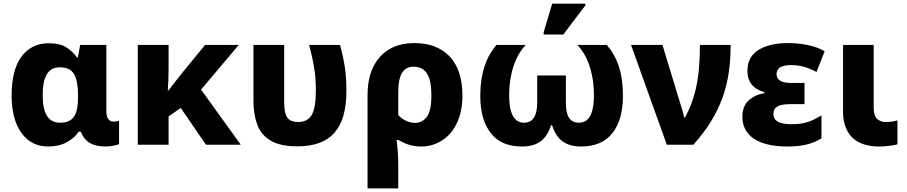

<svg xmlns="http://www.w3.org/2000/svg" viewBox="-20 -796 4987 1056"><path d="M245.1 9.8C285.2 9.8 319.3 2 348.1 -14.2C377 -30.3 398.4 -49.3 413.1 -71.8H423.8C437 -41 454.6 -20 476.6 -8.3C498 3.9 527.3 9.8 564 9.8C574.7 9.8 587.9 8.3 603.5 5.4C619.1 2.4 629.4 -0.5 634.8 -2.9V-131.8C629.4 -129.4 613.8 -127 606 -127C584.5 -127 564.9 -139.6 564.9 -185.1V-548.8H420.9L408.2 -480H403.8C387.7 -502 368.2 -520.5 344.7 -535.6C320.8 -550.8 288.6 -558.1 248 -558.1C185.1 -558.1 135.7 -534.2 99.1 -485.8C62.5 -437.5 43.9 -366.2 43.9 -272C43.9 -183.6 62 -114.3 98.1 -64.9C133.8 -15.1 183.1 9.8 245.1 9.8ZM310.1 -121.1C246.6 -121.1 214.8 -170.9 214.8 -271C214.8 -371.1 242.2 -425.8 308.1 -425.8C347.7 -425.8 374 -412.6 388.2 -386.7C402.3 -360.4 409.2 -322.3 409.2 -272.9V-263.2C409.2 -164.1 383.8 -121.1 310.1 -121.1Z M1107.9 -548.8 971.2 -381.8C945.8 -350.1 924.3 -320.8 906.2 -297.9H902.8C905.3 -329.6 907.2 -370.1 907.2 -417V-548.8H737.8V0H907.2V-155.8L974.1 -202.1L1112.8 0H1304.2L1085.9 -303.2L1293 -548.8Z M1615.2 8.8C1798.3 8.8 1885.3 -86.4 1885.3 -296.9C1885.3 -343.3 1882.3 -385.7 1877 -424.3C1871.1 -462.9 1862.3 -504.4 1850.1 -548.8H1680.2C1692.4 -503.4 1701.7 -461.4 1708 -422.4C1714.4 -383.3 1717.3 -342.8 1717.3 -300.8C1717.3 -234.9 1709.5 -189.5 1694.3 -163.6C1679.2 -137.7 1654.3 -125 1620.1 -125C1592.3 -125 1572.3 -132.8 1560.5 -148.9C1548.8 -165 1543 -193.4 1543 -233.9V-548.8H1374V-241.2C1374 -192.4 1380.9 -149.4 1394.5 -111.8C1408.2 -74.2 1432.6 -44.4 1467.3 -23.4C1502 -2 1551.3 8.8 1615.2 8.8Z M2170.4 240.2V105C2170.4 84 2169.4 60.5 2167.5 35.6C2165.5 10.7 2163.6 -9.8 2161.1 -25.9H2172.4C2207 -4.4 2246.6 9.8 2297.4 9.8C2337.9 9.8 2375.5 -1 2410.2 -22.9C2478.5 -65.9 2523.4 -150.4 2523.4 -270C2523.4 -363.3 2500 -435.1 2453.6 -484.9C2406.7 -534.2 2341.8 -559.1 2259.3 -559.1C2178.7 -559.1 2115.2 -533.7 2069.8 -483.4C2024.4 -432.6 2001.5 -362.8 2001.5 -273.9V240.2ZM2263.2 -120.1C2228.5 -120.1 2195.8 -136.2 2170.4 -163.1V-289.1C2170.4 -386.2 2197.8 -429.2 2256.3 -429.2C2286.1 -429.2 2310.1 -417.5 2327.1 -393.6C2344.2 -369.6 2352.5 -328.1 2352.5 -269C2352.5 -213.9 2344.2 -175.3 2327.6 -153.3C2310.5 -131.3 2289.1 -120.1 2263.2 -120.1Z M3078.1 -606 3199.2 -766.1V-775.9H3017.1L2970.2 -619.1V-606ZM2850.6 9.8C2938.5 9.8 2986.3 -29.3 3010.3 -106.9H3016.6C3041.5 -29.3 3088.4 9.8 3176.3 9.8C3252.9 9.8 3310.5 -15.1 3349.1 -64.9C3387.2 -114.3 3406.2 -181.6 3406.2 -267.1C3406.2 -397.9 3373.5 -483.9 3317.4 -548.8H3155.3C3208.5 -494.1 3246.6 -399.4 3246.6 -271C3246.6 -187.5 3227.5 -121.1 3164.6 -121.1C3113.8 -121.1 3092.3 -157.2 3092.3 -231.9V-380.9H2934.6V-231.9C2934.6 -158.2 2910.6 -121.1 2862.3 -121.1C2807.6 -121.1 2780.3 -171.9 2780.3 -272.9C2780.3 -391.6 2815.4 -490.2 2871.6 -548.8H2710.4C2658.2 -488.8 2621.6 -399.4 2621.6 -267.1C2621.6 -181.6 2640.6 -114.3 2678.7 -64.9C2716.3 -15.1 2773.9 9.8 2850.6 9.8Z M3793.5 0C3948.2 -172.4 3998.5 -336.4 3998.5 -548.8H3829.6C3829.6 -356 3800.3 -247.1 3747.6 -149.9H3742.7C3740.2 -162.6 3736.3 -178.2 3731 -196.8C3725.6 -214.8 3720.7 -230 3716.8 -242.2L3623.5 -548.8H3450.7L3647.5 0Z M4311 9.8C4393.6 9.8 4448.7 -4.4 4498 -35.2V-161.1C4473.1 -146 4448.7 -133.8 4424.3 -125.5C4399.9 -117.2 4369.6 -112.8 4334 -112.8C4264.2 -112.8 4233.9 -131.8 4233.9 -168.9C4233.9 -204.6 4256.8 -223.1 4325.7 -223.1H4404.8V-339.8H4330.6C4277.3 -339.8 4251 -356 4251 -388.2C4251 -421.4 4277.3 -438 4330.6 -438C4378.9 -438 4421.4 -426.8 4470.7 -399.9L4515.6 -514.2C4462.4 -544.9 4389.6 -559.1 4313 -559.1C4246.1 -559.1 4192.4 -546.4 4151.9 -521.5C4111.3 -496.6 4090.8 -458 4090.8 -405.8C4090.8 -344.7 4124.5 -304.7 4184.6 -289.1V-284.2C4149.4 -277.8 4120.6 -264.6 4097.7 -243.7C4074.7 -222.7 4063 -192.4 4063 -153.8C4063 -51.8 4147 9.8 4311 9.8Z M4815.9 9.8C4832 9.8 4849.6 8.8 4868.7 6.3C4887.7 3.9 4903.3 1.5 4916 -2V-133.8C4893.1 -127.4 4875 -125 4851.1 -125C4833 -125 4817.4 -130.4 4804.7 -141.6C4791.5 -152.8 4785.2 -174.8 4785.2 -208V-548.8H4616.7V-176.8C4616.7 -143.6 4623 -112.8 4636.2 -84.5C4662.1 -27.8 4718.8 9.8 4815.9 9.8Z"/></svg>

Font: Noto Reveo Sans
Style: Regular
Weight: 800
Designer: Monotype Design Team
Foundry: Monotype Imaging Inc.
Version: Version 2.007